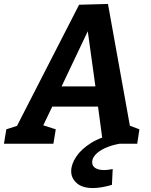

<svg xmlns="http://www.w3.org/2000/svg" viewBox="-56 -727 763 971"><path d="M-36 0 -24 -73 60 -100 20 -71 344 -703 490 -707 605 -68 575 -101 649 -73 638 0H465L437 -208L446 -188H196L217 -206L156 -79L154 -96L226 -73L214 0ZM245 -268 239 -290H441L430 -265L380 -626H415ZM414 224Q360 224 332 199Q304 174 304 139Q304 104 329 66Q354 28 404.5 -4Q455 -36 533 -50L548 0Q505 8 474 22.5Q443 37 426.5 55.5Q410 74 410 93Q410 113 426.5 123Q443 133 470 133Q481 133 492 131.5Q503 130 514 128L510 208Q482 216 458 220Q434 224 414 224Z"/></svg>

Font: Bitter Thin
Style: Bold Italic
Weight: 700
Italic angle: -9°
Version: Version 3.021